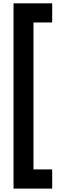

<svg xmlns="http://www.w3.org/2000/svg" viewBox="-20 -927 349 1137"><path d="M289.1 76.2V189.9H60.1V-907.2H289.1V-793.9H178.2V76.2Z"/></svg>

Font: Sinkin Sans 600 SemiBold
Style: Regular
Weight: 600
Designer: Keith Bates
Foundry: K-Type
Version: Sinkin Sans (version 1.0)  by Keith Bates   •   © 2014   www